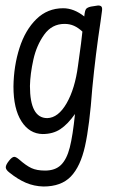

<svg xmlns="http://www.w3.org/2000/svg" viewBox="-20 -479 418 699"><path d="M337 -459Q347 -459 350 -454Q353 -449 351 -437Q351 -433 346 -400Q328 -282 316 -158Q306 -21 289.5 53Q273 127 238 163.5Q203 200 138 200Q104 199 74.5 186.5Q45 174 14 149Q1 139 1 130Q1 121 13 106Q24 92 32 92Q38 92 49 101Q75 124 94.5 133Q114 142 144 142Q181 142 202 121.5Q223 101 234 58Q245 15 253 -64Q227 -27 200 -9Q173 9 135 9Q87 8 58 -37.5Q29 -83 29 -164Q30 -239 51 -304.5Q72 -370 112.5 -409.5Q153 -449 210 -449Q249 -449 287 -419V-421Q289 -441 293.5 -446.5Q298 -452 311 -455Q335 -459 337 -459ZM264 -240Q278 -339 280 -364Q265 -378 249.5 -385Q234 -392 215 -392Q169 -392 141 -353Q113 -314 101.5 -262Q90 -210 89 -166Q89 -49 152 -49Q192 -50 222.5 -103Q253 -156 264 -240Z"/></svg>

Font: Farsan
Style: Regular
Weight: 400
Version: Version 1.001g;PS 1.001;hotconv 1.0.86;makeotf.lib2.5.63406 